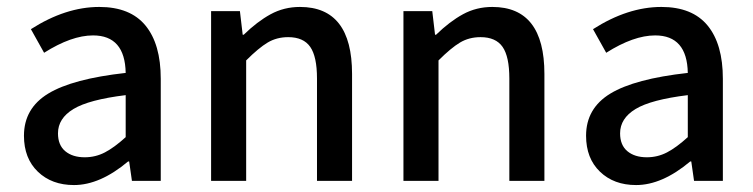

<svg xmlns="http://www.w3.org/2000/svg" viewBox="-20 -521 2170 553"><path d="M49 -130Q49 -209 119 -251.5Q189 -294 342 -311Q340 -419 248 -419Q186 -419 107 -369L69 -437Q169 -501 266 -501Q355 -501 399 -447.5Q443 -394 443 -294V0H360L352 -56H349Q268 12 193 12Q129 12 89 -26.5Q49 -65 49 -130ZM342 -126V-247Q236 -234 191.5 -207Q147 -180 147 -137Q147 -103 168 -85.5Q189 -68 224 -68Q255 -68 282 -82Q309 -96 342 -126Z M588 -489H671L679 -421H682Q721 -459 759.5 -480Q798 -501 844 -501Q994 -501 994 -308V0H893V-295Q893 -358 873.5 -386Q854 -414 810 -414Q777 -414 751 -398.5Q725 -383 689 -347V0H588Z M1142 -489H1225L1233 -421H1236Q1275 -459 1313.5 -480Q1352 -501 1398 -501Q1548 -501 1548 -308V0H1447V-295Q1447 -358 1427.5 -386Q1408 -414 1364 -414Q1331 -414 1305 -398.5Q1279 -383 1243 -347V0H1142Z M1668 -130Q1668 -209 1738 -251.5Q1808 -294 1961 -311Q1959 -419 1867 -419Q1805 -419 1726 -369L1688 -437Q1788 -501 1885 -501Q1974 -501 2018 -447.5Q2062 -394 2062 -294V0H1979L1971 -56H1968Q1887 12 1812 12Q1748 12 1708 -26.5Q1668 -65 1668 -130ZM1961 -126V-247Q1855 -234 1810.5 -207Q1766 -180 1766 -137Q1766 -103 1787 -85.5Q1808 -68 1843 -68Q1874 -68 1901 -82Q1928 -96 1961 -126Z"/></svg>

Font: Assistant SemiBold
Style: Regular
Weight: 600
Designer: Hebrew By Ben Nathan, Latin by Paul Hunt
Version: Version 2.001; ttfautohint (v1.6)